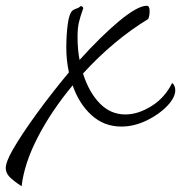

<svg xmlns="http://www.w3.org/2000/svg" viewBox="-110 -432 628 666"><path d="M498 -119Q498 -94 470 -64.5Q442 -35 398.5 -14Q355 7 311 7Q251 7 207.5 -32.5Q164 -72 142 -136Q68 -47 21 44Q-26 135 -35 214Q-64 195 -77 181.5Q-90 168 -90 151Q-90 130 -66 88Q-37 37 16 -36Q69 -109 129 -181Q120 -223 120 -266Q120 -311 125 -348Q130 -385 141 -395Q145 -399 154.5 -402Q164 -405 170 -411Q174 -411 177 -407.5Q180 -404 178 -401Q168 -373 163.5 -353.5Q159 -334 159 -303Q159 -260 166 -224Q238 -304 301 -357Q367 -412 399 -412Q409 -412 409 -394Q409 -376 404 -366Q284 -293 178 -177Q198 -113 235.5 -74Q273 -35 325 -35Q369 -35 415.5 -64Q462 -93 487 -144Q492 -141 495 -134Q498 -127 498 -119Z"/></svg>

Font: Charmonman
Style: Regular
Weight: 400
Designer: Ekaluck Peanpanawate
Foundry: Cadson Demak Co.,Ltd.
Version: Version 1.000; ttfautohint (v1.6)